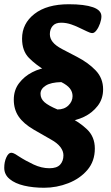

<svg xmlns="http://www.w3.org/2000/svg" viewBox="-22 -715 521 905"><path d="M-2 76Q-2 48 8 26.5Q18 5 31 5Q35 5 42 7.5Q49 10 65 21Q99 43 136.5 60.5Q174 78 211 78Q246 78 261.5 61Q277 44 277 17Q277 -3 262.5 -22Q248 -41 219 -57L137 -104Q89 -132 66 -165.5Q43 -199 43 -245Q43 -290 67.5 -322.5Q92 -355 130 -374.5Q168 -394 207 -397L196 -380Q147 -409 114.5 -442Q82 -475 82 -533Q82 -604 140.5 -649.5Q199 -695 302 -695Q376 -695 416 -681Q456 -667 456 -638Q456 -623 449.5 -604.5Q443 -586 433 -572.5Q423 -559 413 -559Q408 -559 401 -561.5Q394 -564 388 -567Q378 -571 358.5 -581Q339 -591 315 -599.5Q291 -608 266 -608Q239 -608 226 -592.5Q213 -577 213 -554Q213 -534 226.5 -517Q240 -500 270 -484L341 -447Q395 -419 429.5 -382.5Q464 -346 464 -294Q464 -249 438.5 -216Q413 -183 374.5 -164.5Q336 -146 295 -143L302 -164Q352 -140 388.5 -105Q425 -70 425 -15Q425 45 390 86Q355 127 300 148.5Q245 170 186 170Q134 170 91.5 160Q49 150 23.5 129Q-2 108 -2 76ZM169 -273Q169 -250 187.5 -233.5Q206 -217 249 -199Q281 -199 300.5 -218Q320 -237 320 -262Q320 -282 307.5 -298Q295 -314 267 -328Q218 -327 193.5 -311.5Q169 -296 169 -273Z"/></svg>

Font: Alkatra
Style: Regular
Weight: 400
Designer: Suman Bhandary
Version: Version 1.100;gftools[0.9.22]